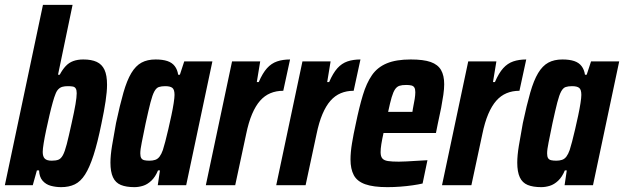

<svg xmlns="http://www.w3.org/2000/svg" viewBox="-28 -763 2571 791"><path d="M224 8Q202 8 181.5 2.5Q161 -3 147.5 -18.5Q134 -34 133 -61H124L107 0H-8L149 -743H271L211 -455H218Q229 -476 242.5 -490.5Q256 -505 274 -511.5Q292 -518 315 -518Q349 -518 370.5 -508Q392 -498 402.5 -475.5Q413 -453 413 -414Q413 -386 407 -346Q401 -306 390 -254Q374 -175 357.5 -124Q341 -73 322.5 -44Q304 -15 280 -3.5Q256 8 224 8ZM185 -101Q202 -101 212.5 -105Q223 -109 231 -123.5Q239 -138 247 -169Q255 -200 267 -255Q278 -304 283 -333.5Q288 -363 288 -379Q288 -392 284 -398.5Q280 -405 272 -406.5Q264 -408 251 -408Q239 -408 229.5 -405.5Q220 -403 212.5 -395.5Q205 -388 200 -374Q196 -365 189.5 -342Q183 -319 176 -289Q169 -259 162.5 -228.5Q156 -198 152 -173.5Q148 -149 148 -137Q148 -118 156.5 -109.5Q165 -101 185 -101Z M526 8Q492 8 470 -1Q448 -10 437.5 -32.5Q427 -55 427 -93Q427 -122 433.5 -162Q440 -202 450 -256Q466 -331 480.5 -381.5Q495 -432 513 -462Q531 -492 555 -505Q579 -518 613 -518Q642 -518 661.5 -511.5Q681 -505 692 -490.5Q703 -476 706 -455H713L731 -510H847L739 0H622L631 -61H623Q612 -34 595.5 -18.5Q579 -3 561 2.5Q543 8 526 8ZM588 -101Q601 -101 611.5 -104.5Q622 -108 629.5 -118Q637 -128 643 -145Q647 -157 653 -180Q659 -203 665.5 -231Q672 -259 678 -287Q684 -315 687.5 -338Q691 -361 691 -372Q691 -394 682 -401Q673 -408 653 -408Q637 -408 626.5 -404.5Q616 -401 608 -386.5Q600 -372 592 -341Q584 -310 572 -255Q562 -205 556 -176Q550 -147 550 -131Q550 -118 554 -111.5Q558 -105 566.5 -103Q575 -101 588 -101Z M820 0 928 -510H1044L1030 -425H1038Q1054 -462 1072 -482Q1090 -502 1113.5 -510Q1137 -518 1167 -518L1139 -389Q1110 -389 1086 -379Q1062 -369 1043.5 -348Q1025 -327 1010.5 -293Q996 -259 986 -210L941 0Z M1110 0 1218 -510H1334L1320 -425H1328Q1344 -462 1362 -482Q1380 -502 1403.5 -510Q1427 -518 1457 -518L1429 -389Q1400 -389 1376 -379Q1352 -369 1333.5 -348Q1315 -327 1300.5 -293Q1286 -259 1276 -210L1231 0Z M1568 8Q1510 8 1476.5 -4Q1443 -16 1429.5 -41.5Q1416 -67 1416 -106Q1416 -135 1422 -172Q1428 -209 1438 -254Q1452 -322 1467 -371.5Q1482 -421 1504.5 -453.5Q1527 -486 1565.5 -502Q1604 -518 1664 -518Q1717 -518 1746.5 -507.5Q1776 -497 1789 -474.5Q1802 -452 1802 -416Q1802 -397 1798.5 -372.5Q1795 -348 1789.5 -319Q1784 -290 1776 -255L1768 -215H1552Q1546 -188 1543 -169Q1540 -150 1540 -136Q1540 -119 1547 -110.5Q1554 -102 1570.5 -99.5Q1587 -97 1615 -97Q1627 -97 1647 -98Q1667 -99 1689.5 -100.5Q1712 -102 1733 -103L1713 -7Q1696 -3 1671.5 0.5Q1647 4 1620.5 6Q1594 8 1568 8ZM1571 -302H1671L1673 -315Q1678 -339 1680.5 -355.5Q1683 -372 1683 -383Q1683 -396 1679 -402.5Q1675 -409 1666.5 -411Q1658 -413 1645 -413Q1628 -413 1617.5 -409.5Q1607 -406 1599.5 -395Q1592 -384 1585.5 -362Q1579 -340 1571 -302Z M1793 0 1901 -510H2017L2003 -425H2011Q2027 -462 2045 -482Q2063 -502 2086.5 -510Q2110 -518 2140 -518L2112 -389Q2083 -389 2059 -379Q2035 -369 2016.5 -348Q1998 -327 1983.5 -293Q1969 -259 1959 -210L1914 0Z M2202 8Q2168 8 2146 -1Q2124 -10 2113.5 -32.5Q2103 -55 2103 -93Q2103 -122 2109.5 -162Q2116 -202 2126 -256Q2142 -331 2156.5 -381.5Q2171 -432 2189 -462Q2207 -492 2231 -505Q2255 -518 2289 -518Q2318 -518 2337.5 -511.5Q2357 -505 2368 -490.5Q2379 -476 2382 -455H2389L2407 -510H2523L2415 0H2298L2307 -61H2299Q2288 -34 2271.5 -18.5Q2255 -3 2237 2.5Q2219 8 2202 8ZM2264 -101Q2277 -101 2287.5 -104.5Q2298 -108 2305.5 -118Q2313 -128 2319 -145Q2323 -157 2329 -180Q2335 -203 2341.5 -231Q2348 -259 2354 -287Q2360 -315 2363.5 -338Q2367 -361 2367 -372Q2367 -394 2358 -401Q2349 -408 2329 -408Q2313 -408 2302.5 -404.5Q2292 -401 2284 -386.5Q2276 -372 2268 -341Q2260 -310 2248 -255Q2238 -205 2232 -176Q2226 -147 2226 -131Q2226 -118 2230 -111.5Q2234 -105 2242.5 -103Q2251 -101 2264 -101Z"/></svg>

Font: Saira Condensed
Style: Bold Italic
Weight: 700
Width: 3
Italic angle: -12°
Designer: Hector Gatti with collaboration of the Omnibus-Type team
Foundry: Omnibus-Type
Version: Version 1.101